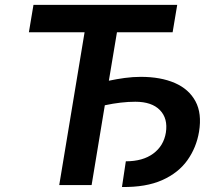

<svg xmlns="http://www.w3.org/2000/svg" viewBox="-20 -747 877 775"><path d="M695.3 -727.3 676.8 -616.8H452.1L419.4 -421.2Q451 -427.9 483.8 -432.4Q516.7 -436.8 548.3 -436.8Q628.6 -436.8 685.5 -412.1Q742.5 -387.4 769 -338.2Q795.5 -289.1 783.4 -215.2Q772.7 -151.3 736.3 -100.1Q699.9 -49 634.6 -19.9Q569.2 9.2 472.3 7.8L487.9 -95.9Q556.5 -95.9 598.5 -127Q640.6 -158 649.5 -211.6Q658.4 -268.8 625.5 -302.6Q592.7 -336.3 526.3 -336.3Q469.5 -336.3 403.1 -322.1L349.8 0H219.1L321.4 -616.8H96.6L115.1 -727.3Z"/></svg>

Font: Inter UI Semi Bold
Style: Italic
Weight: 600
Italic angle: -9.39999°
Designer: Rasmus Andersson
Foundry: rsms
Version: 3.2;8d6f07862